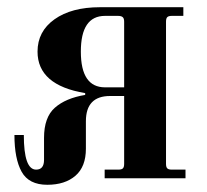

<svg xmlns="http://www.w3.org/2000/svg" viewBox="-20 -494 574 532"><path d="M20 -120H46Q46 -24 80 -24Q102 -24 102 -51V-112Q102 -169 132 -195.5Q162 -222 216 -231V-236Q84 -258 84 -351Q84 -407 131 -440.5Q178 -474 257 -474H488V-450H456Q447 -450 443.5 -446.5Q440 -443 440 -434V-40Q440 -31 443.5 -27.5Q447 -24 456 -24H494V0H270V-24H308Q317 -24 320.5 -27.5Q324 -31 324 -40V-228H285Q218 -228 218 -158V-82Q218 -32 189 -7Q160 18 111 18Q60 18 40 -18Q20 -54 20 -120ZM271 -252H324V-434Q324 -443 320 -446.5Q316 -450 307 -450H271Q204 -450 204 -351Q204 -252 271 -252Z"/></svg>

Font: Old Standard TT
Style: Bold
Weight: 700
Designer: Alexey Kryukov <alexios@thessalonica.org.ru>
Version: Version 2.2